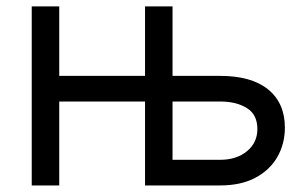

<svg xmlns="http://www.w3.org/2000/svg" viewBox="-20 -565 939 585"><path d="M650.6 0H421.9V-255.7H160.5V0H76.7V-545.5H160.5V-333.8H421.9V-545.5H505.7V-333.8H650.6Q746.4 -333.8 797.2 -292.3Q848 -250.7 848 -176.1Q848 -127.1 825.3 -87.2Q802.6 -47.2 758.5 -23.6Q714.5 0 650.6 0ZM650.6 -78.1Q700.6 -78.1 732.4 -104.2Q764.2 -130.3 764.2 -171.9Q764.2 -215.6 732.4 -235.6Q700.6 -255.7 650.6 -255.7H505.7V-78.1Z"/></svg>

Font: Linik Sans
Style: Regular
Weight: 400
Designer: Rasmus Andersson (font), Marc Monis (original base), Kil Hyung-jin (Pretendard portions), Cristiano Sobral (main changes
Foundry: rsms
Version: Version 3.018;May 31, 2022;FontCreator 14.0.0.2814 64-bit; t